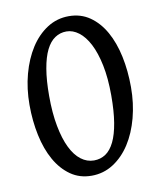

<svg xmlns="http://www.w3.org/2000/svg" viewBox="-73 -662 616 736"><g transform="rotate(-10 234.5 -294.0)"><path d="M352.1 -275.9Q352.1 -342.8 341.6 -393.6Q331.1 -444.3 313.5 -478.3Q295.9 -512.2 272.9 -529.5Q250 -546.9 225.1 -546.9Q200.2 -546.9 180.2 -533.4Q160.2 -520 146.2 -491.9Q132.3 -463.9 124.8 -419.9Q117.2 -376 117.2 -314.9Q117.2 -248 127 -196.8Q136.7 -145.5 153.6 -111.1Q170.4 -76.7 193.6 -59.1Q216.8 -41.5 244.1 -41.5Q269.5 -41.5 289.6 -54.9Q309.6 -68.4 323.5 -96.9Q337.4 -125.5 344.7 -169.7Q352.1 -213.9 352.1 -275.9ZM432.1 -293.9Q432.1 -231 417.2 -174.8Q402.3 -118.7 375.2 -76.7Q348.1 -34.7 309.8 -10Q271.5 14.6 225.1 14.6Q178.7 14.6 143.6 -10Q108.4 -34.7 84.7 -76.7Q61 -118.7 49.1 -174.8Q37.1 -231 37.1 -293.9Q37.1 -356.9 52.2 -413.1Q67.4 -469.2 94.5 -511.5Q121.6 -553.7 159.7 -578.4Q197.8 -603 244.1 -603Q290.5 -603 325.7 -578.6Q360.8 -554.2 384.5 -512.2Q408.2 -470.2 420.2 -413.8Q432.1 -357.4 432.1 -293.9Z"/></g></svg>

Font: Gentium Plus Am
Style: Regular
Weight: 400
Designer: J. Victor Gaultney, Annie Olsen, Iska Routamaa, Becca Hirsbrunner
Foundry: SIL International
Version: Version 5.000